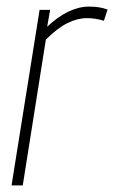

<svg xmlns="http://www.w3.org/2000/svg" viewBox="-20 -562 346 582"><path d="M132 -532 123 -481Q188 -542 250 -542Q283 -542 306 -533L295 -499Q270 -507 243 -507Q215 -507 184.5 -492Q154 -477 119 -442L49 0H15L100 -532Z"/></svg>

Font: Georama SemiCondensed ExtraLight
Style: Italic
Weight: 200
Width: 4
Italic angle: -9°
Designer: Jean-Baptiste Levee
Foundry: Production Type
Version: Version 1.000